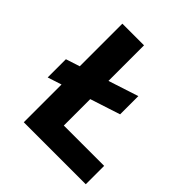

<svg xmlns="http://www.w3.org/2000/svg" viewBox="-182 -784 909 909"><g transform="rotate(45 272.5 -330.0)"><path d="M49 -352 415 -471V-349L49 -230ZM119 0V-660H264V0ZM148 0V-123H534V0Z"/></g></svg>

Font: Bricolage Grotesque 28pt
Style: Bold
Weight: 700
Designer: Mathieu Triay
Foundry: Atelier Triay
Version: Version 1.000;gftools[0.9.30]